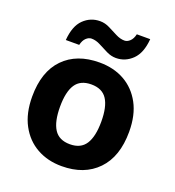

<svg xmlns="http://www.w3.org/2000/svg" viewBox="-138 -865 895 984"><g transform="rotate(20 309.5 -373.5)"><path d="M574 -273.7Q574 -138 502.5 -64Q431 10 308 10Q232.1 10 172.8 -23.1Q113.4 -56.2 79.2 -119.8Q45 -183.4 45 -274Q45 -410 116 -483Q187 -556 311 -556Q388.4 -556 447.2 -523Q506 -490 540 -427.3Q574 -364.5 574 -273.7ZM197 -274Q197 -193 223.5 -151.5Q250 -110 309.9 -110Q369 -110 395.5 -151.5Q422 -193 422 -274Q422 -355 395.5 -395.5Q369 -436 309.5 -436Q250 -436 223.5 -395.5Q197 -355 197 -274ZM108 -605Q114 -683 151.5 -719.5Q189 -756 241 -756Q268 -756 293.5 -743Q319 -730 343.5 -717.5Q368 -705 391 -705Q406 -705 420 -718Q434 -731 440 -757H513Q507 -680 469 -643Q431 -606 380 -606Q354 -606 328.5 -618.5Q303 -631 278.5 -644Q254 -657 230 -657Q215 -657 201 -644Q187 -631 181 -605Z"/></g></svg>

Font: Noto Sans Bamum
Style: Regular
Weight: 400
Designer: Monotype Design Team
Foundry: Monotype Imaging Inc.
Version: Version 2.001